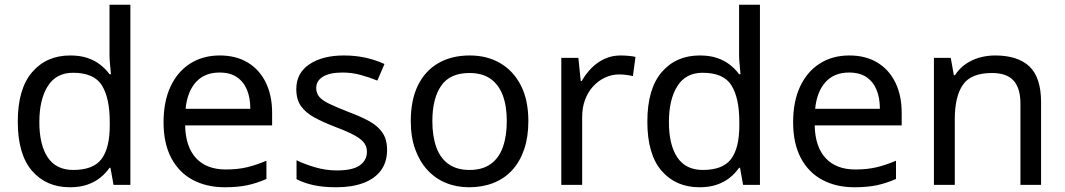

<svg xmlns="http://www.w3.org/2000/svg" viewBox="-20 -780 4493 810"><path d="M275 10Q175 10 115 -59.5Q55 -129 55 -267Q55 -405 115.5 -475.5Q176 -546 276 -546Q318 -546 349 -535.5Q380 -525 403 -507Q426 -489 442 -467H448Q447 -480 444.5 -505.5Q442 -531 442 -546V-760H530V0H459L446 -72H442Q426 -49 403 -30.5Q380 -12 348.5 -1Q317 10 275 10ZM289 -63Q374 -63 408.5 -109.5Q443 -156 443 -250V-266Q443 -366 410 -419.5Q377 -473 288 -473Q217 -473 181.5 -416.5Q146 -360 146 -265Q146 -169 181.5 -116Q217 -63 289 -63Z M907 -546Q976 -546 1025.5 -516Q1075 -486 1101.5 -431.5Q1128 -377 1128 -304V-251H761Q763 -160 807.5 -112.5Q852 -65 932 -65Q983 -65 1022.5 -74.5Q1062 -84 1104 -102V-25Q1063 -7 1023 1.5Q983 10 928 10Q852 10 793.5 -21Q735 -52 702.5 -113.5Q670 -175 670 -264Q670 -352 699.5 -415Q729 -478 782.5 -512Q836 -546 907 -546ZM906 -474Q843 -474 806.5 -433.5Q770 -393 763 -321H1036Q1036 -367 1022 -401Q1008 -435 979.5 -454.5Q951 -474 906 -474Z M1613 -148Q1613 -96 1587 -61Q1561 -26 1513 -8Q1465 10 1399 10Q1343 10 1302.5 1Q1262 -8 1231 -24V-104Q1263 -88 1308.5 -74.5Q1354 -61 1401 -61Q1468 -61 1498 -82.5Q1528 -104 1528 -140Q1528 -160 1517 -176Q1506 -192 1477.5 -208Q1449 -224 1396 -244Q1344 -264 1307 -284Q1270 -304 1250 -332Q1230 -360 1230 -404Q1230 -472 1285.5 -509Q1341 -546 1431 -546Q1480 -546 1522.5 -536.5Q1565 -527 1602 -510L1572 -440Q1538 -454 1501 -464Q1464 -474 1425 -474Q1371 -474 1342.5 -456.5Q1314 -439 1314 -409Q1314 -387 1327 -371.5Q1340 -356 1370.5 -341.5Q1401 -327 1452 -307Q1503 -288 1539 -268Q1575 -248 1594 -219.5Q1613 -191 1613 -148Z M2209 -269Q2209 -202 2191.5 -150.5Q2174 -99 2141.5 -63Q2109 -27 2062.5 -8.5Q2016 10 1959 10Q1906 10 1861 -8.5Q1816 -27 1783 -63Q1750 -99 1731.5 -150.5Q1713 -202 1713 -269Q1713 -358 1743 -419.5Q1773 -481 1829 -513.5Q1885 -546 1962 -546Q2035 -546 2090.5 -513.5Q2146 -481 2177.5 -419.5Q2209 -358 2209 -269ZM1804 -269Q1804 -206 1820.5 -159.5Q1837 -113 1872 -88Q1907 -63 1961 -63Q2015 -63 2050 -88Q2085 -113 2101.5 -159.5Q2118 -206 2118 -269Q2118 -333 2101 -378Q2084 -423 2049.5 -447.5Q2015 -472 1960 -472Q1878 -472 1841 -418Q1804 -364 1804 -269Z M2598 -546Q2613 -546 2630.5 -544.5Q2648 -543 2661 -540L2650 -459Q2637 -462 2621.5 -464Q2606 -466 2592 -466Q2561 -466 2533 -453Q2505 -440 2483 -416.5Q2461 -393 2448.5 -360Q2436 -327 2436 -286V0H2348V-536H2420L2430 -438H2434Q2451 -468 2475 -492.5Q2499 -517 2530 -531.5Q2561 -546 2598 -546Z M2931 10Q2831 10 2771 -59.5Q2711 -129 2711 -267Q2711 -405 2771.5 -475.5Q2832 -546 2932 -546Q2974 -546 3005 -535.5Q3036 -525 3059 -507Q3082 -489 3098 -467H3104Q3103 -480 3100.5 -505.5Q3098 -531 3098 -546V-760H3186V0H3115L3102 -72H3098Q3082 -49 3059 -30.5Q3036 -12 3004.5 -1Q2973 10 2931 10ZM2945 -63Q3030 -63 3064.5 -109.5Q3099 -156 3099 -250V-266Q3099 -366 3066 -419.5Q3033 -473 2944 -473Q2873 -473 2837.5 -416.5Q2802 -360 2802 -265Q2802 -169 2837.5 -116Q2873 -63 2945 -63Z M3563 -546Q3632 -546 3681.5 -516Q3731 -486 3757.5 -431.5Q3784 -377 3784 -304V-251H3417Q3419 -160 3463.5 -112.5Q3508 -65 3588 -65Q3639 -65 3678.5 -74.5Q3718 -84 3760 -102V-25Q3719 -7 3679 1.5Q3639 10 3584 10Q3508 10 3449.5 -21Q3391 -52 3358.5 -113.5Q3326 -175 3326 -264Q3326 -352 3355.5 -415Q3385 -478 3438.5 -512Q3492 -546 3563 -546ZM3562 -474Q3499 -474 3462.5 -433.5Q3426 -393 3419 -321H3692Q3692 -367 3678 -401Q3664 -435 3635.5 -454.5Q3607 -474 3562 -474Z M4178 -546Q4274 -546 4323 -499.5Q4372 -453 4372 -349V0H4285V-343Q4285 -408 4256 -440Q4227 -472 4165 -472Q4076 -472 4042 -422Q4008 -372 4008 -278V0H3920V-536H3991L4004 -463H4009Q4027 -491 4053.5 -509.5Q4080 -528 4112 -537Q4144 -546 4178 -546Z"/></svg>

Font: ubangla85
Style: Book
Weight: 400
Designer: Jelle Bosma - Monotype Design Team
Foundry: Monotype Imaging Inc.
Version: Version 2.003